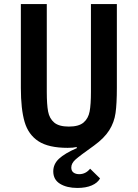

<svg xmlns="http://www.w3.org/2000/svg" viewBox="-20 -718 680 948"><path d="M211 -698V-264Q211 -202 217.5 -167.5Q224 -133 247.5 -113Q271 -93 320 -93Q369 -93 392.5 -113Q416 -133 422.5 -167.5Q429 -202 429 -264V-698H557V-284Q557 -206 550.5 -160Q544 -114 519.5 -75Q495 -36 444 1Q375 50 353.5 69Q332 88 332 109Q332 126 343 134Q354 142 371 142Q403 142 425 115L474 163Q462 185 433 197.5Q404 210 362 210Q310 210 276.5 189.5Q243 169 243 128Q243 92 271.5 65.5Q300 39 360 13L358 8Q342 12 314 12Q220 12 170 -20.5Q120 -53 101.5 -116Q83 -179 83 -284V-698Z"/></svg>

Font: Writer SemiBold
Style: Regular
Weight: 600
Monospace: yes
Designer: Mike Abbink, Paul van der Laan, Pieter van Rosmalen
Foundry: Bold Monday
Version: Version 2.001 2020